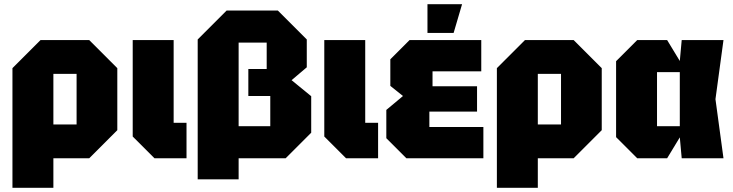

<svg xmlns="http://www.w3.org/2000/svg" viewBox="-20 -750 3474 910"><path d="M39 140V-427L172 -560H403L536 -427V-133L403 0H233V140ZM343 -400H233V-160H343Z M609 -560H803V-168H864V0H712L609 -103Z M1434 -563V-431L1362 -370L1455 -294V-121L1334 0H1087V-152H1261V-295H1157V-423H1244V-548H1111V100H917V-563L1054 -700H1297Z M1517 -560H1711V-168H1772V0H1620L1517 -103Z M1906 0 1811 -95V-229L1890 -295L1830 -343V-469L1921 -560H2261V-412H2030V-341H2241V-221H2015V-148H2271V0ZM2006 -594V-730H2170L2130 -594Z M2335 140V-427L2468 -560H2699L2832 -427V-133L2699 0H2529V140ZM2639 -400H2529V-160H2639Z M3000 0 2900 -100V-460L3000 -560H3142L3202 -461L3211 -560H3409L3371 -280L3409 0H3211L3202 -99L3142 0ZM3094 -152H3202V-408H3094Z"/></svg>

Font: Tektur SemiCondensed ExtraBold
Style: Regular
Weight: 800
Width: 4
Designer: Adam Jagosz
Foundry: Adam Jagosz
Version: Version 1.005;gftools[0.9.30]